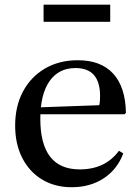

<svg xmlns="http://www.w3.org/2000/svg" viewBox="-20 -793 600 824"><path d="M287.5 10.5Q215 10.5 160.2 -22.8Q105.5 -56 75.2 -115.8Q45 -175.5 45 -254Q45 -337.5 78.8 -400.5Q112.5 -463.5 173.2 -499Q234 -534.5 314 -534.5Q413 -534.5 465.8 -477Q518.5 -419.5 520.5 -308.5L513.5 -302.5H126V-331.5L406 -341.5Q409.5 -354.5 409.5 -381Q409.5 -501 304 -501Q231.5 -501 192.2 -444.2Q153 -387.5 153 -283.5Q153 -66 322 -66Q432 -66 490.5 -146L509 -134.5Q483 -65.5 424.8 -27.5Q366.5 10.5 287.5 10.5ZM167 -699.5V-773H453V-699.5Z"/></svg>

Font: Libre Caslon Text
Style: Regular
Weight: 400
Designer: Pablo Impallari, Rodrigo Fuenzalida, Katja Schimmel
Foundry: Pablo Impallari, Rodrigo Fuenzalida
Version: Version 2.000